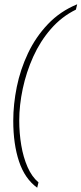

<svg xmlns="http://www.w3.org/2000/svg" viewBox="-20 -764 381 898"><path d="M154 114Q96 72 69 -9Q42 -90 42 -199Q42 -276 58.5 -357.5Q75 -439 111 -515Q147 -591 204 -651Q261 -711 341 -744L335 -719Q268 -686 218 -628.5Q168 -571 135.5 -499Q103 -427 86.5 -349.5Q70 -272 70 -200Q70 -141 79.5 -84.5Q89 -28 109 17.5Q129 63 160 89Z"/></svg>

Font: Noto Serif Thin
Style: Italic
Weight: 100
Italic angle: -12°
Designer: Monotype Design Team
Foundry: Monotype Imaging Inc.
Version: Version 2.014; ttfautohint (v1.8.4.7-5d5b)